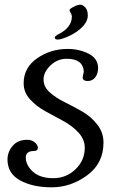

<svg xmlns="http://www.w3.org/2000/svg" viewBox="-20 -790 519 820"><path d="M333 -459 338 -485Q334 -539 265 -539Q225 -539 195.5 -510.5Q166 -482 166 -450.5Q166 -419 192.5 -395.5Q219 -372 256.5 -353.5Q294 -335 331.5 -313.5Q369 -292 395.5 -258Q422 -224 422 -181Q422 -92 352 -41Q282 10 201 10Q120 10 66 -19.5Q12 -49 12 -109Q12 -141 34 -167Q56 -193 97 -193Q113 -193 126 -184Q139 -175 142 -160Q142 -145 124 -145Q90 -145 90 -116Q91 -83 121.5 -56Q152 -29 207.5 -29Q263 -29 302.5 -67Q342 -105 342 -159Q342 -195 315 -224Q288 -253 250 -273.5Q212 -294 173.5 -315Q135 -336 108 -366Q81 -396 81 -434Q81 -501 138.5 -541Q196 -581 269 -581Q318 -581 358 -561Q398 -541 399 -500Q399 -476 387 -460Q375 -444 354.5 -444Q334 -444 333 -459ZM287 -719Q287 -727 282 -734.5Q277 -742 277 -747Q277 -752 294.5 -761Q312 -770 323 -770Q334 -770 344.5 -758Q355 -746 355 -724Q355 -690 312 -658Q292 -643 265.5 -632Q239 -621 226.5 -621Q214 -621 214 -630Q214 -635 228 -643Q286 -671 287 -719Z"/></svg>

Font: Cookie
Style: Regular
Weight: 400
Designer: Ania Kruk
Foundry: Ania Kruk
Version: Version 1.004